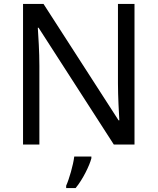

<svg xmlns="http://www.w3.org/2000/svg" viewBox="-20 -734 800 975"><path d="M663 0V-714H579V-311C579 -246 584 -155 586 -123H582L201 -714H97V0H180V-399C180 -472 175 -546 172 -593H176L558 0ZM444 70V61H357C352 104 331 176 316 209V221H364C400 178 435 106 444 70Z"/></svg>

Font: Noto Sans Newa
Style: Regular
Weight: 400
Designer: Monotype Design Team
Foundry: Monotype Imaging Inc.
Version: Version 2.007